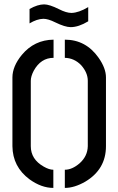

<svg xmlns="http://www.w3.org/2000/svg" viewBox="-20 -874 554 898"><path d="M118.2 -764.6V-832Q156.2 -853.5 186.5 -853.5Q210.9 -853.5 255.9 -831.1Q290 -813.5 314.5 -813.5Q348.6 -814.5 392.6 -840.8V-774.4Q347.7 -747.1 310.5 -747.1Q284.2 -747.1 238.3 -769.5Q205.1 -786.1 182.6 -786.1Q152.3 -785.2 118.2 -764.6ZM38.1 -190.4V-511.7Q38.1 -563.5 82 -617.2Q140.6 -687.5 230.5 -688.5V-603.5Q170.9 -603.5 137.7 -543Q124 -516.6 124 -496.1V-190.4Q124 -128.9 184.6 -94.7Q210 -80.1 229.5 -80.1V4.9Q173.8 4.9 118.2 -35.2Q39.1 -93.8 38.1 -190.4ZM283.2 4.9V-80.1Q317.4 -80.1 352.5 -110.4Q389.6 -143.6 390.6 -190.4V-496.1Q390.6 -534.2 359.4 -569.3Q327.1 -602.5 283.2 -603.5V-688.5Q381.8 -688.5 441.4 -603.5Q475.6 -554.7 475.6 -511.7V-190.4Q475.6 -82 378.9 -24.4Q328.1 4.9 283.2 4.9Z"/></svg>

Font: Post No Bills Colombo
Style: SemiBold
Weight: 700
Designer: Kosala Senevirathne, Siva Puranthara, Lasantha Premarathna, Tharique Azeez
Foundry: Mooniak
Version: Version 1.220 ; ttfautohint (v1.5)